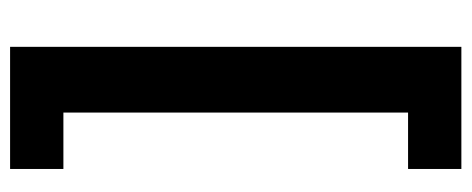

<svg xmlns="http://www.w3.org/2000/svg" viewBox="-290 -464 912 371"><g transform="rotate(-90 165.5 -278.0)"><path d="M25 55H134V-611H25V-714H261V158H25Z"/></g></svg>

Font: Noto Sans Balinese
Style: Regular
Weight: 400
Designer: Aditya Bayu, David Williams
Foundry: David Williams
Version: Version 2.003